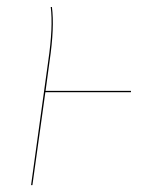

<svg xmlns="http://www.w3.org/2000/svg" viewBox="-20 -538 438 558"><path d="M360.8 -273.9 360.4 -270H111.8L74.2 0H70.3L120.1 -359.9Q134.8 -460.4 127.4 -517.6H130.9Q138.7 -459 124 -359.4L112.3 -272.9L112.8 -273.9Z"/></svg>

Font: Fira Sans Compressed Four
Style: Italic
Weight: 100
Width: 3
Italic angle: -8°
Designer: Carrois Corporate & Edenspiekermann AG
Foundry: Carrois Corporate GbR & Edenspiekermann AG
Version: Version 4.203;PS 004.203;hotconv 1.0.88;makeotf.lib2.5.64775